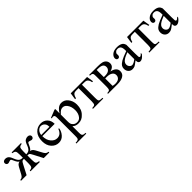

<svg xmlns="http://www.w3.org/2000/svg" viewBox="295 -1723 3214 3214"><g transform="rotate(-45 1902.0 -116.5)"><path d="M235 0V-18Q281 -22 293 -42Q305 -62 305 -123V-225Q273 -225 262.5 -217.5Q252 -210 227 -162L143 0H11V-18Q45 -21 63 -37.5Q81 -54 110 -114Q156 -206 177 -225Q198 -244 222 -246Q192 -259 166 -320Q153 -352 146 -362Q139 -372 126 -372Q116 -372 101 -366Q79 -357 67 -357Q47 -357 36 -370.5Q25 -384 25 -402Q25 -424 42 -435.5Q59 -447 82 -447Q122 -447 146 -423Q170 -399 192 -338Q213 -286 239.5 -268.5Q266 -251 305 -251V-324Q305 -387 292 -405.5Q279 -424 235 -429V-447H456V-429Q412 -424 399 -405.5Q386 -387 386 -324V-251Q425 -251 451.5 -268.5Q478 -286 499 -338Q525 -413 553.5 -430Q582 -447 608 -447Q637 -447 652 -433.5Q667 -420 667 -402Q667 -384 655.5 -370.5Q644 -357 625 -357Q612 -357 590 -366Q575 -372 567 -372Q553 -372 545.5 -362Q538 -352 525 -320Q499 -259 469 -246Q495 -244 516 -223.5Q537 -203 580 -116Q611 -54 628.5 -37.5Q646 -21 680 -18V0H548L464 -162Q439 -210 428.5 -217.5Q418 -225 386 -225V-123Q386 -53 400.5 -38Q415 -23 456 -18V0Z M791 -276Q791 -182 838 -129Q883 -74 945 -74Q986 -74 1016.5 -97Q1047 -120 1068 -176L1083 -166Q1073 -103 1027 -51.5Q981 0 910 0Q835 0 781 -59.5Q727 -119 727 -218Q727 -327 782.5 -387Q838 -447 921 -447Q992 -447 1037.5 -400.5Q1083 -354 1083 -276ZM791 -303H986Q985 -343 977 -359Q965 -385 942.5 -400Q920 -415 894 -415Q857 -415 827 -384.5Q797 -354 791 -303Z M1109 -390 1247 -445H1265V-341Q1300 -400 1335 -423.5Q1370 -447 1408 -447Q1476 -447 1521 -395Q1576 -330 1576 -240Q1576 -124 1509 -60Q1455 2 1372 2Q1336 2 1309 -9Q1290 -16 1265 -38V110Q1265 156 1271 168.5Q1277 181 1290.5 188.5Q1304 196 1341 196V214H1107V196H1119Q1146 196 1165 186Q1174 180 1179 168Q1184 156 1184 107V-302Q1184 -346 1180 -357.5Q1176 -369 1167.5 -375Q1159 -381 1145 -381Q1133 -381 1115 -374ZM1265 -312V-158Q1265 -116 1270 -99Q1277 -71 1303.5 -49.5Q1330 -28 1370 -28Q1419 -28 1449 -66Q1489 -116 1489 -194Q1489 -283 1444 -339Q1413 -377 1370 -377Q1346 -377 1323 -365Q1306 -356 1265 -312Z M1634 -447H2021L2041 -326H2019Q2013 -363 1999 -383Q1985 -403 1967.5 -409.5Q1950 -416 1908 -416H1869V-105Q1869 -55 1875 -41.5Q1881 -28 1894.5 -24Q1908 -20 1957 -18V0H1714V-18Q1761 -19 1774.5 -33Q1788 -47 1788 -105V-416H1748Q1706 -416 1690.5 -410.5Q1675 -405 1661.5 -386Q1648 -367 1638 -326H1616Z M2362 -236Q2484 -211 2484 -122Q2484 -61 2433 -30.5Q2382 0 2291 0H2070V-18Q2114 -18 2125.5 -34.5Q2137 -51 2137 -105V-342Q2137 -395 2132 -404.5Q2127 -414 2116 -421.5Q2105 -429 2070 -429V-447H2276Q2336 -447 2373 -438Q2410 -429 2433.5 -401.5Q2457 -374 2457 -335Q2457 -259 2362 -236ZM2218 -248Q2239 -247 2244 -247Q2311 -247 2340.5 -272.5Q2370 -298 2370 -335Q2370 -377 2340 -396.5Q2310 -416 2243 -416H2218ZM2218 -40Q2242 -32 2276 -32Q2334 -32 2362.5 -57.5Q2391 -83 2391 -123Q2391 -167 2354.5 -191Q2318 -215 2253 -215Q2236 -215 2218 -214Z M2791 -70Q2725 -18 2708 -11Q2683 0 2654 0Q2610 0 2581.5 -30Q2553 -60 2553 -109Q2553 -141 2567 -164Q2586 -195 2633.5 -223Q2681 -251 2791 -290V-307Q2791 -371 2771 -395.5Q2751 -420 2711 -420Q2682 -420 2666 -403Q2646 -387 2646 -366L2647 -340Q2647 -318 2636 -306.5Q2625 -295 2609 -295Q2592 -295 2581 -307Q2570 -319 2570 -340Q2570 -380 2610.5 -413.5Q2651 -447 2725 -447Q2782 -447 2818 -428Q2847 -413 2859 -383L2867 -363V-156Q2867 -95 2869.5 -81.5Q2872 -68 2877 -63.5Q2882 -59 2890 -59Q2897 -59 2902 -62Q2913 -68 2941 -96V-70Q2888 0 2840 0Q2817 0 2804 -15Q2791 -30 2791 -70ZM2791 -99V-263Q2720 -235 2699 -222Q2664 -202 2647.5 -180Q2631 -158 2631 -131Q2631 -98 2651.5 -75.5Q2672 -53 2697 -53Q2732 -53 2791 -99Z M2967 -447H3354L3374 -326H3352Q3346 -363 3332 -383Q3318 -403 3300.5 -409.5Q3283 -416 3241 -416H3202V-105Q3202 -55 3208 -41.5Q3214 -28 3227.5 -24Q3241 -20 3290 -18V0H3047V-18Q3094 -19 3107.5 -33Q3121 -47 3121 -105V-416H3081Q3039 -416 3023.5 -410.5Q3008 -405 2994.5 -386Q2981 -367 2971 -326H2949Z M3652 -70Q3586 -18 3569 -11Q3544 0 3515 0Q3471 0 3442.5 -30Q3414 -60 3414 -109Q3414 -141 3428 -164Q3447 -195 3494.5 -223Q3542 -251 3652 -290V-307Q3652 -371 3632 -395.5Q3612 -420 3572 -420Q3543 -420 3527 -403Q3507 -387 3507 -366L3508 -340Q3508 -318 3497 -306.5Q3486 -295 3470 -295Q3453 -295 3442 -307Q3431 -319 3431 -340Q3431 -380 3471.5 -413.5Q3512 -447 3586 -447Q3643 -447 3679 -428Q3708 -413 3720 -383L3728 -363V-156Q3728 -95 3730.5 -81.5Q3733 -68 3738 -63.5Q3743 -59 3751 -59Q3758 -59 3763 -62Q3774 -68 3802 -96V-70Q3749 0 3701 0Q3678 0 3665 -15Q3652 -30 3652 -70ZM3652 -99V-263Q3581 -235 3560 -222Q3525 -202 3508.5 -180Q3492 -158 3492 -131Q3492 -98 3512.5 -75.5Q3533 -53 3558 -53Q3593 -53 3652 -99Z"/></g></svg>

Font: New Athena Unicode
Style: Regular
Weight: 400
Designer: J. Rusten 1997; rev. by R. Hancock 2001, 2002, rev. by D. Mastronarde 2002-2021
Foundry: GreekKeys New Athena Unicode
Version: Version 5.008